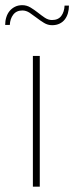

<svg xmlns="http://www.w3.org/2000/svg" viewBox="-30 -704 280 724"><path d="M0 0ZM120 -493V0H94V-493ZM166 -628.5Q189.5 -628.5 201 -643.8Q212.5 -659 213.5 -683H230Q230 -667.5 226 -654Q222 -640.5 214.2 -630.5Q206.5 -620.5 194.5 -614.8Q182.5 -609 166.5 -609Q150 -609 135.8 -617.8Q121.5 -626.5 108.2 -636.8Q95 -647 81.8 -655.8Q68.5 -664.5 54.5 -664.5Q32 -664.5 20 -648.8Q8 -633 7 -610H-10.5Q-10.5 -625.5 -6.2 -639Q-2 -652.5 6.2 -662.5Q14.5 -672.5 26.5 -678.5Q38.5 -684.5 54 -684.5Q70.5 -684.5 85 -675.8Q99.5 -667 112.8 -656.5Q126 -646 139 -637.2Q152 -628.5 166 -628.5Z"/></svg>

Font: Lato Thin
Style: Regular
Weight: 200
Designer: Lukasz Dziedzic
Foundry: tyPoland Lukasz Dziedzic
Version: Version 2.007; 2014-02-27